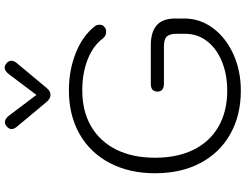

<svg xmlns="http://www.w3.org/2000/svg" viewBox="-132 -886 1029 804"><g transform="rotate(-90 382.0 -484.5)"><path d="M58 -349Q58 -457 101 -539Q144 -621 222.5 -665.5Q301 -710 405 -710Q489 -710 561 -681.5Q633 -653 673 -602Q680 -594 680 -581Q680 -567 669 -560Q662 -554 651 -554Q634 -554 623 -567Q593 -608 535.5 -631Q478 -654 405 -654Q318 -654 254.5 -617Q191 -580 157 -511.5Q123 -443 123 -349Q123 -256 156.5 -188Q190 -120 253.5 -83.5Q317 -47 404 -47Q472 -47 526.5 -69.5Q581 -92 611.5 -132Q642 -172 642 -223V-259Q642 -288 630.5 -300Q619 -312 590 -312H434Q400 -312 400 -339Q400 -353 408 -360Q416 -367 434 -367H593Q650 -367 678 -342Q706 -317 706 -265V-227Q706 -161 666 -107Q626 -53 557 -21.5Q488 10 404 10Q300 10 221.5 -34.5Q143 -79 100.5 -160Q58 -241 58 -349ZM357 -803 251 -930Q243 -941 243 -950Q243 -962 256 -972Q264 -978 272 -978Q286 -978 300 -960L386 -846L472 -960Q486 -979 500 -979Q509 -979 516 -973Q529 -964 529 -951Q529 -940 520 -929L415 -803Q402 -787 386 -787Q371 -787 357 -803Z"/></g></svg>

Font: Kodchasan Light
Style: Regular
Weight: 300
Version: Version 1.000; ttfautohint (v1.6)